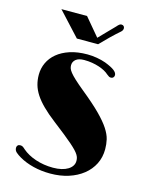

<svg xmlns="http://www.w3.org/2000/svg" viewBox="-134 -998 849 1091"><g transform="rotate(15 290.5 -452.5)"><path d="M89.8 -909.7H240.7L328.6 -805.2L381.3 -859.4Q392.1 -870.6 398.7 -877.2Q405.3 -883.8 408.7 -887.5Q412.1 -891.1 413.6 -892.6Q415 -894 416 -895Q424.3 -904.8 430.2 -909.2Q436 -913.6 441.9 -913.6Q450.7 -913.6 455.8 -908.7Q460.9 -903.8 460.9 -895.5Q460.9 -889.2 457.3 -882.8Q453.6 -876.5 441.4 -866.7Q434.6 -860.8 425 -852.1Q415.5 -843.3 396.5 -825.2L342.8 -771H217.8ZM86.4 -35.2Q69.3 -44.9 56.9 -55.7Q44.4 -66.4 44.4 -82.5Q44.4 -90.8 49.6 -96.4Q54.7 -102.1 64.5 -102.1Q72.8 -102.1 78.6 -98.9Q84.5 -95.7 94.7 -85.9Q109.9 -72.8 129.9 -61.8Q149.9 -50.8 173.3 -43Q196.8 -35.2 222.7 -31Q248.5 -26.9 275.9 -26.9Q303.7 -26.9 325.9 -32.2Q348.1 -37.6 363.5 -47.1Q378.9 -56.6 387.2 -69.6Q395.5 -82.5 395.5 -98.1Q395.5 -106.9 393.6 -115.5Q391.6 -124 385.5 -134Q379.4 -144 367.7 -156.5Q356 -168.9 336.2 -186.3Q316.4 -203.6 287.4 -226.8Q258.3 -250 217.8 -281.2Q173.3 -315.4 143.6 -345Q113.8 -374.5 95.7 -402.3Q77.6 -430.2 69.8 -458Q62 -485.8 62 -516.6Q62 -554.2 77.4 -587.4Q92.8 -620.6 122.8 -645.5Q152.8 -670.4 197.3 -685.1Q241.7 -699.7 299.8 -699.7Q328.1 -699.7 356.2 -694.8Q384.3 -689.9 407.7 -681.6Q447.8 -666 464.4 -652.8Q481 -639.6 481 -626Q481 -617.7 475.8 -612.1Q470.7 -606.4 462.4 -606.4Q455.6 -606.4 450.4 -609.1Q445.3 -611.8 437 -618.7Q427.2 -627.9 412.4 -636Q397.5 -644 378.4 -650.4Q359.4 -656.7 337.2 -660.4Q314.9 -664.1 290.5 -664.1Q257.8 -664.1 241.5 -650.6Q225.1 -637.2 225.1 -616.2Q225.1 -607.4 228 -598.1Q231 -588.9 241.5 -575.4Q252 -562 272.7 -542.7Q293.5 -523.4 328.6 -494.6Q397.9 -438.5 439.2 -397Q480.5 -355.5 502 -322.5Q523.4 -289.6 529.8 -261.7Q536.1 -233.9 536.1 -205.1Q536.1 -157.2 516.4 -117.9Q496.6 -78.6 460.9 -50.3Q425.3 -22 376.5 -6.3Q327.6 9.3 269.5 9.3Q216.8 9.3 169.7 -2.4Q122.6 -14.2 86.4 -35.2Z"/></g></svg>

Font: Limelight
Style: Regular
Weight: 400
Designer: Nicole Fally with help from Eben Sorkin
Foundry: Nicole Fally with help from Eben Sorkin
Version: Version 1.002